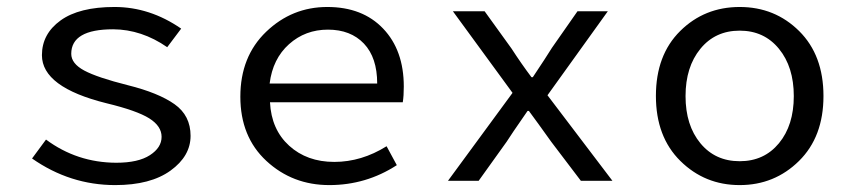

<svg xmlns="http://www.w3.org/2000/svg" viewBox="-20 -518 2438 550"><path d="M285.2 -222.2Q100.1 -268.1 100.1 -359.9Q100.1 -420.9 153.6 -459.5Q207 -498 308.1 -498Q409.2 -498 499 -436L459 -382.8Q385.7 -433.6 304.2 -434.1Q184.1 -434.1 184.1 -363.8Q184.1 -335.9 221.4 -315.9Q258.8 -295.9 346.4 -273.9Q434.1 -252 480 -219.5Q525.9 -187 525.9 -128.9Q525.9 -70.8 468.5 -29.3Q411.1 12.2 310.1 12.2Q180.7 12.2 71.8 -64L111.8 -118.2Q200.7 -52.2 313 -51.8Q376 -51.8 409.4 -73.5Q442.9 -95.2 442.9 -126Q442.9 -156.7 407.5 -179Q372.1 -201.2 285.2 -222.2Z M1060.5 -278.8Q1060.5 -353 1022.5 -393.1Q984.4 -433.1 919.4 -433.1Q854.5 -433.1 807.9 -391.4Q761.2 -349.6 752.4 -278.8ZM1136.7 -270Q1136.7 -243.2 1133.8 -225.1H753.4Q757.3 -147 808.3 -100.6Q859.4 -54.2 937.5 -54.2Q1015.6 -54.2 1087.4 -99.1L1116.7 -44.9Q1028.8 12.2 923.3 12.2Q817.9 12.2 743.2 -56.9Q668.5 -126 668.5 -241Q668.5 -356 742.4 -427Q816.4 -498 917.5 -498Q1018.6 -498 1077.6 -436Q1136.7 -374 1136.7 -270Z M1263.2 0 1448.2 -252 1277.3 -485.8H1368.2L1445.3 -378.9Q1473.1 -335.9 1502.4 -296.9H1506.3Q1544.4 -354 1561 -380.9L1634.3 -485.8H1721.2L1548.3 -245.1L1734.4 0H1644L1559.1 -111.8Q1519 -168 1495.1 -200.2H1491.2Q1441.4 -128.4 1431.2 -111.8L1351.1 0Z M1986.3 -378.2Q1943.8 -326.2 1943.8 -242.7Q1943.8 -159.2 1986.3 -107.7Q2028.8 -56.2 2098.9 -56.2Q2168.9 -56.2 2211.4 -107.7Q2253.9 -159.2 2253.9 -242.7Q2253.9 -326.2 2211.4 -378.2Q2168.9 -430.2 2098.9 -430.2Q2028.8 -430.2 1986.3 -378.2ZM1929 -56.9Q1858.9 -126 1858.9 -243.2Q1858.9 -360.4 1928.5 -429.2Q1998 -498 2098.9 -498Q2199.7 -498 2269.3 -429Q2338.9 -359.9 2338.9 -242.9Q2338.9 -126 2268.8 -56.9Q2198.7 12.2 2098.9 12.2Q1999 12.2 1929 -56.9Z"/></svg>

Font: SourceCodePro-Regular
Style: Regular
Weight: 400
Monospace: yes
Designer: Paul D. Hunt
Foundry: Adobe Systems Incorporated
Version: Version 1.009;PS 1.000;hotconv 1.0.70;makeotf.lib2.5.5900